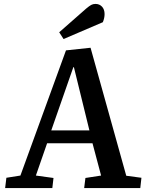

<svg xmlns="http://www.w3.org/2000/svg" viewBox="-20 -949 734 969"><path d="M415 -905.8Q430.7 -918.9 440.2 -924.1Q449.7 -929.2 461.9 -929.2Q481.9 -929.2 494.9 -915.3Q507.8 -901.4 507.8 -877.9Q507.8 -857.9 499 -836.9L300.8 -752L278.8 -786.1ZM437 -708 617.2 -62 693.8 -51.8 688 0H404.8L411.1 -50.8L490.2 -63L446.8 -226.1H217.8L161.1 -63L250 -50.8L244.1 0H5.9L12.2 -51.8L83 -63L313 -694.8ZM238.8 -291H431.2L353 -609.9H350.1Z"/></svg>

Font: Literata Book SemiBold
Style: Italic
Weight: 600
Italic angle: -3°
Designer: Latin by Veronika Burian and Jose Scaglione. Greek by Irene Vlachou. Cyrillic by Vera Evstafieva
Foundry: TypeTogether
Version: Version 1.003;PS 001.003;hotconv 1.0.88;makeotf.lib2.5.64775